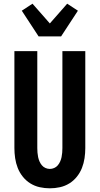

<svg xmlns="http://www.w3.org/2000/svg" viewBox="-20 -1012 540 1040"><path d="M250 8Q222 8 195 2Q168 -4 144.5 -18.5Q121 -33 103.5 -55Q86 -77 76 -102.5Q66 -128 62 -155.5Q58 -183 58 -210V-735H182V-210Q182 -198 183 -185.5Q184 -173 186.5 -161Q189 -149 194 -137.5Q199 -126 207 -116.5Q215 -107 226.5 -102Q238 -97 250 -97Q262 -97 273.5 -102Q285 -107 293 -116.5Q301 -126 306 -137.5Q311 -149 313.5 -161Q316 -173 317 -185.5Q318 -198 318 -210V-735H442V-210Q442 -183 438 -155.5Q434 -128 424 -102.5Q414 -77 396.5 -55Q379 -33 355.5 -18.5Q332 -4 305 2Q278 8 250 8ZM189 -815 98 -954 156 -992 250 -885 344 -992 402 -954 311 -815Z"/></svg>

Font: Iosevka Extrabold
Style: Regular
Weight: 800
Monospace: yes
Designer: Belleve Invis
Foundry: Belleve Invis
Version: Version 32.5.0; ttfautohint (v1.8.4)